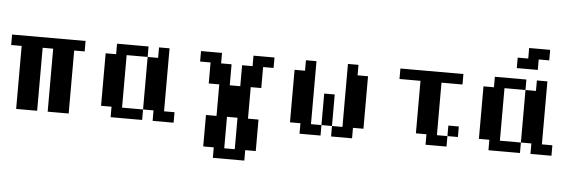

<svg xmlns="http://www.w3.org/2000/svg" viewBox="-57 -970 4266 1401"><g transform="rotate(5 2075.5 -269.0)"><path d="M76.7 0V-461.4H0V-538.1H538.1V-461.4H461.4V0H307.6V-461.4H230.5V0Z M768.6 0V-76.7H691.9V-461.4H768.6V-538.1H999.5V-461.4H845.7V-76.7H999.5V0ZM1076.2 0V-76.7H999.5V-461.4H1076.2V-538.1H1153.3V-76.7H1230V0Z M1691.4 153.8V-76.7H1614.3V153.8ZM1537.6 230.5V153.8H1460.4V-76.7H1537.6V-307.6H1460.4V-461.4H1383.8V-538.1H1537.6V-461.4H1614.3V-307.6H1691.4V-461.4H1768.1V-538.1H1921.9V-461.4H1845.2V-307.6H1768.1V-76.7H1845.2V153.8H1768.1V230.5Z M2306.2 -76.7V-307.6H2383.3V-76.7ZM2152.3 0V-76.7H2075.7V-461.4H2152.3V-538.1H2229.5V-76.7H2306.2V0ZM2383.3 0V-76.7H2460V-538.1H2537.1V-461.4H2613.8V-76.7H2537.1V0Z M3229 -76.7V-153.8H3305.7V-76.7ZM3075.2 0V-76.7H2998V-461.4H2844.2V-538.1H3305.7V-461.4H3151.9V-76.7H3229V0Z M3536.1 0V-76.7H3459.5V-461.4H3536.1V-538.1H3767.1V-461.4H3613.3V-76.7H3767.1V0ZM3843.8 0V-76.7H3767.1V-461.4H3843.8V-538.1H3920.9V-76.7H3997.6V0ZM3689.9 -615.2V-691.9H3767.1V-769H3920.9V-691.9H3843.8V-615.2Z"/></g></svg>

Font: Good Old DOS
Style: Regular
Weight: 400
Designer: Vasily Draigo
Foundry: Vasily Draigo
Version: 1.0